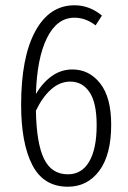

<svg xmlns="http://www.w3.org/2000/svg" viewBox="-20 -696 486 727"><path d="M401 -224Q401 -110 356 -49.5Q311 11 237 11Q145 11 102.5 -71Q60 -153 60 -299Q60 -479 113.5 -577.5Q167 -676 262 -676Q319 -676 366 -637L342 -600Q304 -629 262 -629Q196 -629 158 -552.5Q120 -476 116 -340Q142 -384 177 -408.5Q212 -433 254 -433Q318 -433 359.5 -380Q401 -327 401 -224ZM346 -222Q346 -307 319 -347Q292 -387 246 -387Q207 -387 174 -358Q141 -329 116 -277Q118 -154 146.5 -95Q175 -36 237 -36Q290 -36 318 -84.5Q346 -133 346 -222Z"/></svg>

Font: Fira Sans Extra Condensed Light
Style: Regular
Weight: 300
Width: 1
Designer: Carrois Corporate & Edenspiekermann AG
Foundry: Carrois Corporate GbR & Edenspiekermann AG
Version: Version 4.203